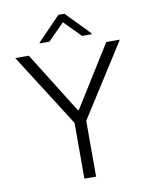

<svg xmlns="http://www.w3.org/2000/svg" viewBox="-98 -995 845 1068"><g transform="rotate(-10 324.0 -461.5)"><path d="M28.4 -727.3H105.1L320.7 -382.1H327.1L542.6 -727.3H619.3L356.9 -315V0H290.8V-315ZM231.5 -784.1 323.9 -877.5 416.2 -784.1H470.5V-789.1L340.9 -922.6H306.8L177.2 -789.1V-784.1Z"/></g></svg>

Font: Inter UI Light
Style: Regular
Weight: 300
Designer: Rasmus Andersson
Foundry: rsms
Version: 3.2;8d6f07862